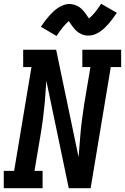

<svg xmlns="http://www.w3.org/2000/svg" viewBox="-27 -999 663 1019"><path d="M-7 0V-92H48L140 -643H96V-735H271L390 -165L399 -276Q402 -317 407.5 -358.5Q413 -400 419 -441L453 -643H410V-735H616V-643H561L454 0H338L219 -570L211 -459Q207 -418 202 -376.5Q197 -335 190 -294L156 -92H199V0ZM273 -808 190 -857Q202 -875 213 -889.5Q224 -904 234.5 -915.5Q245 -927 256 -937.5Q267 -948 280.5 -957Q294 -966 310 -972Q326 -978 341 -978Q349 -978 356 -976.5Q363 -975 369.5 -973Q376 -971 382.5 -968Q389 -965 394.5 -961Q400 -957 405 -952.5Q410 -948 415 -942.5Q420 -937 423.5 -932Q427 -927 430.5 -922Q434 -917 438 -911.5Q442 -906 445 -901Q461 -914 475.5 -931.5Q490 -949 510 -979L593 -931Q581 -913 570 -898.5Q559 -884 548.5 -872Q538 -860 527.5 -850Q517 -840 503 -830.5Q489 -821 473.5 -815.5Q458 -810 442 -810Q435 -810 428 -811Q421 -812 414.5 -814Q408 -816 401.5 -819.5Q395 -823 389.5 -826.5Q384 -830 378.5 -835Q373 -840 368.5 -845.5Q364 -851 360 -856Q356 -861 353 -865.5Q350 -870 345.5 -876.5Q341 -883 338 -887Q323 -874 308 -856Q293 -838 273 -808Z"/></svg>

Font: Iosevka Curly Slab SmBdEx
Style: Italic
Weight: 600
Width: 7
Italic angle: -9°
Monospace: yes
Designer: Belleve Invis
Foundry: Belleve Invis
Version: Version 11.1.0; ttfautohint (v1.8.3)